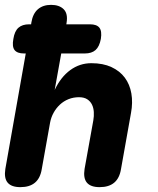

<svg xmlns="http://www.w3.org/2000/svg" viewBox="-29 -760 649 790"><path d="M70 -540Q42 -540 31 -554Q20 -568 26 -600Q31 -632 47 -646Q63 -660 91 -660H99L100 -667Q106 -704 127 -722Q148 -740 181 -740Q215 -740 233 -722Q251 -704 245 -667L244 -660H341Q369 -660 380 -646Q391 -632 386 -600Q380 -568 364 -554Q348 -540 320 -540H223L196 -390Q221 -443 260 -471.5Q299 -500 347 -500Q395 -500 429.5 -484Q464 -468 484.5 -440.5Q505 -413 511.5 -375.5Q518 -338 510 -295L469 -65Q463 -27 441 -8.5Q419 10 381 10Q344 10 328.5 -8.5Q313 -27 319 -65L355 -265Q358 -282 357 -299Q356 -316 349.5 -329.5Q343 -343 330 -351.5Q317 -360 296 -360Q273 -360 253 -352Q233 -344 217.5 -329.5Q202 -315 191.5 -296Q181 -277 177 -255L143 -65Q137 -27 115 -8.5Q93 10 55 10Q18 10 2.5 -8.5Q-13 -27 -7 -65L77 -540Z"/></svg>

Font: Maple Mono ExtraBold
Style: Italic
Weight: 800
Italic angle: -10°
Monospace: yes
Designer: subframe7536
Version: Version 7.200